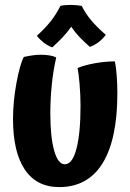

<svg xmlns="http://www.w3.org/2000/svg" viewBox="-20 -752 531 782"><path d="M221 10Q129 10 81 -61.5Q33 -133 33 -267Q33 -338 47 -414Q61 -490 77 -520Q95 -524 112 -526.5Q129 -529 145 -529Q167 -529 183.5 -526Q200 -523 209 -518Q197 -466 191 -407.5Q185 -349 185 -289Q185 -195 200.5 -139Q216 -83 244 -83Q275 -83 291.5 -146.5Q308 -210 308 -321Q308 -364 304 -410.5Q300 -457 296 -475Q325 -487 367 -494.5Q409 -502 448 -502Q453 -477 455.5 -442.5Q458 -408 458 -372Q458 -185 398 -87.5Q338 10 221 10ZM411 -610Q397 -592 381 -580Q365 -568 346 -561Q320 -584 303 -602Q286 -620 270 -643Q254 -620 235.5 -600.5Q217 -581 193 -559Q174 -566 158 -578.5Q142 -591 130 -606Q165 -638 187 -666Q209 -694 226 -728Q234 -730 244 -731Q254 -732 265 -732Q278 -732 290 -731Q302 -730 313 -728Q327 -699 350 -671Q373 -643 411 -610Z"/></svg>

Font: Atma SemiBold
Style: Regular
Weight: 600
Designer: Gregori Vincens, Jeremie Hornus, Riccardo Olocco, Yoann Minet.
Foundry: black foundry
Version: Version 1.102;PS 1.100;hotconv 1.0.86;makeotf.lib2.5.63406